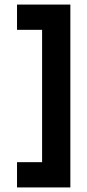

<svg xmlns="http://www.w3.org/2000/svg" viewBox="-20 -770 380 840"><path d="M287.8 -750V50H54.5V-60.5H164.2V-639.5H54.5V-750Z"/></svg>

Font: Haskoy
Style: Regular
Weight: 400
Designer: Ertekin Erdin
Foundry: Ertekin Erdin
Version: Version 1.500